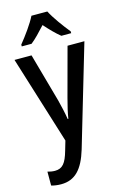

<svg xmlns="http://www.w3.org/2000/svg" viewBox="-147 -829 728 1133"><g transform="rotate(-15 216.5 -263.0)"><path d="M264 -766H167C146 -723 101 -661 65 -617V-606H125C152 -627 184 -661 216 -696C247 -661 278 -629 307 -606H367V-617C332 -660 287 -721 264 -766ZM3 -540 170 -3 153 55C133 126 111 154 65 154C50 154 33 151 20 147V232C38 237 57 240 80 240C165 240 215 186 249 73L430 -540H327L247 -243C235 -198 225 -156 220 -122H216C210 -162 200 -203 190 -243L107 -540Z"/></g></svg>

Font: Noto Sans Arabic Cond Med
Style: Regular
Weight: 500
Width: 3
Designer: Monotype Design Team, Nadine Chahine, Nizar Qandah and Khaled Hosny
Foundry: Monotype Imaging Inc.
Version: Version 2.012